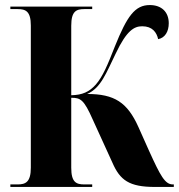

<svg xmlns="http://www.w3.org/2000/svg" viewBox="-20 -740 710 760"><path d="M21 0H345V-10H314C282 -10 262 -18 262 -76V-353C299 -353 312 -346 347 -267L425 -96C455 -27 491 0 593 0H668V-10H664C633 -10 615 -44 570 -143L528 -237C484 -335 433 -368 325 -368C380 -392 400 -451 438 -528C482 -621 512 -636 543 -636C583 -636 600 -612 606 -585C633 -590 648 -615 648 -648C648 -692 620 -720 573 -720C514 -720 483 -676 435 -557C406 -483 387 -437 359 -405C333 -376 306 -364 262 -363V-638C262 -696 282 -704 314 -704H345V-714H21V-704H50C81 -704 102 -696 102 -639V-76C102 -19 81 -10 50 -10H21Z"/></svg>

Font: Noto Serif Display Condensed ExtraBold
Style: Regular
Weight: 800
Width: 3
Designer: Monotype Design Team
Foundry: Monotype Imaging Inc.
Version: Version 2.009